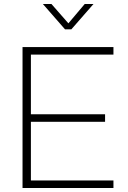

<svg xmlns="http://www.w3.org/2000/svg" viewBox="-20 -943 643 963"><path d="M93 0V-707H549V-669H135V-370H507V-332H135V-38H549V0ZM306 -796 195 -923H238L323 -826L405 -923H449L338 -796Z"/></svg>

Font: Onest Thin
Style: Regular
Weight: 250
Designer: Dmitri Voloshin, Andrey Kudryavtsev
Foundry: Dmitri Voloshin, Andrey Kudryavtsev
Version: Version 1.000;gftools[0.9.33]